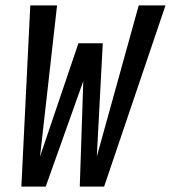

<svg xmlns="http://www.w3.org/2000/svg" viewBox="-20 -690 632 710"><path d="M59 0 92 -670H191L128 -111L270 -530H360L338 -111L493 -670H592L365 0H275L288 -390L149 0Z"/></svg>

Font: Lode Dark
Style: Bold Italic
Weight: 700
Italic angle: -11°
Monospace: yes
Designer: Belleve Invis
Foundry: Belleve Invis
Version: Version 29.2.0; ttfautohint (v1.8.3)